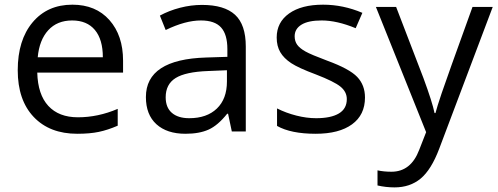

<svg xmlns="http://www.w3.org/2000/svg" viewBox="-20 -565 2138 825"><path d="M312 9.8Q193.4 9.8 124.8 -62.5Q56.2 -134.8 56.2 -263.2Q56.2 -392.6 119.9 -468.8Q183.6 -544.9 291 -544.9Q391.6 -544.9 450.2 -478.8Q508.8 -412.6 508.8 -304.2V-252.9H140.1Q142.6 -158.7 187.7 -109.9Q232.9 -61 314.9 -61Q401.4 -61 485.8 -97.2V-24.9Q442.9 -6.3 404.5 1.7Q366.2 9.8 312 9.8ZM290 -477.1Q225.6 -477.1 187.3 -435.1Q148.9 -393.1 142.1 -318.8H421.9Q421.9 -395.5 387.7 -436.3Q353.5 -477.1 290 -477.1Z M976.1 0 960 -76.2H956.1Q916 -25.9 876.2 -8.1Q836.4 9.8 776.9 9.8Q697.3 9.8 652.1 -31.2Q606.9 -72.3 606.9 -147.9Q606.9 -310.1 866.2 -317.9L957 -320.8V-354Q957 -417 929.9 -447Q902.8 -477.1 843.3 -477.1Q776.4 -477.1 691.9 -436L667 -498Q706.5 -519.5 753.7 -531.7Q800.8 -543.9 848.1 -543.9Q943.8 -543.9 990 -501.5Q1036.1 -459 1036.1 -365.2V0ZM793 -57.1Q868.7 -57.1 911.9 -98.6Q955.1 -140.1 955.1 -214.8V-263.2L874 -259.8Q777.3 -256.3 734.6 -229.7Q691.9 -203.1 691.9 -147Q691.9 -103 718.5 -80.1Q745.1 -57.1 793 -57.1Z M1548.3 -146Q1548.3 -71.3 1492.7 -30.8Q1437 9.8 1336.4 9.8Q1230 9.8 1170.4 -23.9V-99.1Q1209 -79.6 1253.2 -68.4Q1297.4 -57.1 1338.4 -57.1Q1401.9 -57.1 1436 -77.4Q1470.2 -97.7 1470.2 -139.2Q1470.2 -170.4 1443.1 -192.6Q1416 -214.8 1337.4 -245.1Q1262.7 -272.9 1231.2 -293.7Q1199.7 -314.5 1184.3 -340.8Q1168.9 -367.2 1168.9 -403.8Q1168.9 -469.2 1222.2 -507.1Q1275.4 -544.9 1368.2 -544.9Q1454.6 -544.9 1537.1 -509.8L1508.3 -443.8Q1427.7 -477.1 1362.3 -477.1Q1304.7 -477.1 1275.4 -459Q1246.1 -440.9 1246.1 -409.2Q1246.1 -387.7 1257.1 -372.6Q1268.1 -357.4 1292.5 -343.8Q1316.9 -330.1 1386.2 -304.2Q1481.4 -269.5 1514.9 -234.4Q1548.3 -199.2 1548.3 -146Z M1595.2 -535.2H1682.1L1799.3 -230Q1837.9 -125.5 1847.2 -79.1H1851.1Q1857.4 -104 1877.7 -164.3Q1897.9 -224.6 2010.3 -535.2H2097.2L1867.2 74.2Q1833 164.6 1787.4 202.4Q1741.7 240.2 1675.3 240.2Q1638.2 240.2 1602.1 231.9V167Q1628.9 172.9 1662.1 172.9Q1745.6 172.9 1781.2 79.1L1811 2.9Z"/></svg>

Font: f04114697
Style: Regular
Weight: 400
Foundry: Ascender Corporation
Version: Version 1.10